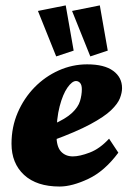

<svg xmlns="http://www.w3.org/2000/svg" viewBox="-20 -681 478 709"><path d="M200.2 7.8Q115.2 7.8 68.8 -35.2Q22.5 -78.1 22.5 -150.4Q22.5 -211.9 45.4 -265.1Q68.4 -318.4 107.4 -358.4Q146.5 -398.4 196.8 -420.9Q247.1 -443.4 301.8 -443.4Q365.2 -443.4 397.9 -419.4Q430.7 -395.5 430.7 -355.5Q430.7 -338.9 422.9 -318.4Q415 -297.9 390.1 -273.9Q365.2 -250 313.5 -222.2Q261.7 -194.3 173.8 -162.1V-220.7Q222.7 -242.2 245.6 -263.7Q268.6 -285.2 275.4 -307.6Q282.2 -330.1 282.2 -351.6Q282.2 -367.2 275.9 -374.5Q269.5 -381.8 260.7 -381.8Q246.1 -381.8 229 -357.4Q211.9 -333 200.2 -288.1Q188.5 -243.2 188.5 -181.6Q188.5 -139.6 205.1 -121.6Q221.7 -103.5 249 -103.5Q274.4 -103.5 311.5 -117.7Q348.6 -131.8 382.8 -168.9L417 -117.2Q366.2 -48.8 306.2 -20.5Q246.1 7.8 200.2 7.8ZM313.5 -472.7 246.1 -640.6 348.6 -661.1 377.9 -494.1ZM187.5 -472.7 120.1 -640.6 222.7 -661.1 252 -494.1Z"/></svg>

Font: Crimson Pro Black
Style: Italic
Weight: 900
Italic angle: -12°
Designer: Jacques Le Bailly
Foundry: Baron von Fonthausen
Version: Version 1.003